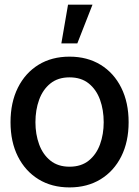

<svg xmlns="http://www.w3.org/2000/svg" viewBox="-20 -797 600 828"><path d="M279.8 11.2Q203.1 11.2 146 -23.9Q88.9 -59.1 57.1 -122.3Q25.4 -185.5 25.4 -270Q25.4 -355 57.1 -418.7Q88.9 -482.4 146 -517.6Q203.1 -552.7 279.8 -552.7Q356.4 -552.7 413.8 -517.6Q471.2 -482.4 502.9 -418.7Q534.7 -355 534.7 -270Q534.7 -185.5 502.9 -122.3Q471.2 -59.1 413.8 -23.9Q356.4 11.2 279.8 11.2ZM279.8 -78.1Q330.1 -78.1 362.8 -104.5Q395.5 -130.9 411.4 -174.6Q427.2 -218.3 427.2 -270Q427.2 -322.8 411.4 -366.7Q395.5 -410.6 362.8 -437Q330.1 -463.4 279.8 -463.4Q230 -463.4 197.3 -437Q164.6 -410.6 148.7 -366.7Q132.8 -322.8 132.8 -270Q132.8 -218.3 148.7 -174.6Q164.6 -130.9 197.3 -104.5Q230 -78.1 279.8 -78.1ZM244.6 -609.9 273.4 -776.9H378.9L313.5 -609.9Z"/></svg>

Font: Inter Tight Medium
Style: Regular
Weight: 500
Designer: Rasmus Andersson
Foundry: rsms
Version: Version 3.004; ttfautohint (v1.8.4.7-5d5b)